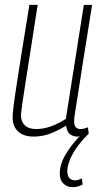

<svg xmlns="http://www.w3.org/2000/svg" viewBox="-20 -552 421 790"><path d="M278 218Q256 218 241 203.5Q226 189 226 163Q226 124 249 85Q272 46 309 7Q305 10 300 10Q257 10 252 -35Q216 -13 184.5 -1.5Q153 10 118 10Q77 10 54.5 -11Q32 -32 32 -69Q32 -83 35.5 -112.5Q39 -142 47 -194Q55 -246 68 -328.5Q81 -411 101 -532H135Q116 -410 103.5 -330Q91 -250 83.5 -202.5Q76 -155 72.5 -130.5Q69 -106 68 -96Q67 -86 66 -79Q66 -52 82 -36.5Q98 -21 129 -21Q186 -21 251 -63L325 -532H359Q337 -397 323.5 -310Q310 -223 302 -172Q294 -121 290 -96.5Q286 -72 285.5 -63.5Q285 -55 285 -52Q285 -21 312 -21Q324 -21 342 -28L345 -2Q302 40 279.5 80.5Q257 121 257 153Q257 171 265.5 180.5Q274 190 288 190Q297 190 304 187.5Q311 185 317 182L320 207Q302 218 278 218Z"/></svg>

Font: Georama SemiCondensed ExtraLight
Style: Italic
Weight: 200
Width: 4
Italic angle: -9°
Designer: Jean-Baptiste Levee
Foundry: Production Type
Version: Version 1.000